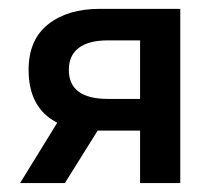

<svg xmlns="http://www.w3.org/2000/svg" viewBox="-20 -409 473 429"><path d="M382.8 -389.2V0H293V-117.2H202.1H198.2L125 0H24.9L107.9 -134.8Q43.9 -167.5 43.9 -252.9Q43.9 -320.3 87.6 -354.7Q131.3 -389.2 202.1 -389.2ZM221.2 -188H293V-318.8H221.2Q178.2 -318.8 156 -302Q133.8 -285.2 133.8 -252.9Q133.8 -188 221.2 -188Z"/></svg>

Font: Neutral Grotesk
Style: Regular
Weight: 400
Designer: Nawras Khrais
Foundry: Nawras Khrais
Version: Version 1.000;PS 001.000;hotconv 1.0.88;makeotf.lib2.5.64775